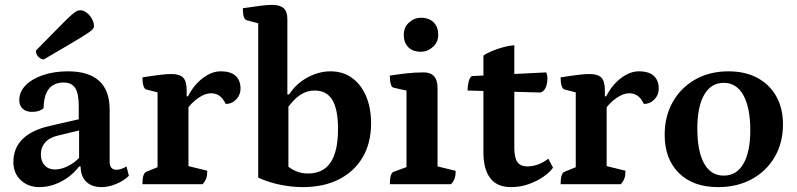

<svg xmlns="http://www.w3.org/2000/svg" viewBox="-20 -754 3261 786"><path d="M141.5 12Q95.4 12 65.1 -16.4Q34.8 -44.8 34.8 -90.8Q34.8 -147.4 72.2 -184.5Q109.6 -221.6 182.6 -238.2L314.9 -268.6L302.4 -253.5V-319.5Q302.4 -371.2 287.8 -393.7Q273.2 -416.1 240.1 -416.1Q200.9 -416.1 180.1 -390.2Q159.4 -364.3 158.5 -311.8Q152.2 -304.6 139.3 -300.2Q126.5 -295.9 112.1 -295.9Q87 -295.9 72.9 -308.8Q58.9 -321.7 58.9 -343.7Q58.9 -378 84.8 -404.6Q110.7 -431.2 156.2 -446.6Q201.7 -462 258 -462Q342.8 -462 385.8 -423Q428.9 -383.9 428.9 -305.2V-94.1Q428.9 -76.2 435.6 -67.6Q442.4 -59.1 457.7 -59.1Q467.8 -59.1 479.2 -63.5Q490.7 -67.9 497.9 -72.7L507.6 -34.4Q486.7 -13.6 455.4 -0.8Q424.1 12 396.1 12Q355.6 12 332.8 -10.3Q310.1 -32.6 310.1 -72.4H303.8Q273.6 -33.1 229.9 -10.5Q186.2 12 141.5 12ZM204.8 -60.2Q233.1 -60.2 263.6 -76.9Q294.2 -93.5 314.4 -120.1L303.8 -94.6V-226.1L319.5 -223.6L218.2 -199.3Q183.7 -191.6 165.5 -171.4Q147.3 -151.2 147.3 -121.8Q147.3 -94 162.9 -77.1Q178.5 -60.2 204.8 -60.2ZM159.6 -510.9Q148 -510.9 137.6 -520.8Q127.2 -530.7 127.2 -547.1Q185.8 -606.5 218.8 -640.2Q251.9 -673.9 268.4 -689Q285 -704.1 292.9 -708Q300.7 -712 308.1 -712Q321.7 -712 334.7 -702Q347.8 -692.1 356.2 -677.1Q364.7 -662.1 364.7 -647.1Q364.7 -641.2 360 -635Q355.4 -628.9 336.3 -616.2Q317.3 -603.5 275.5 -578.9Q233.8 -554.3 159.6 -510.9Z M563 0Q563 -44.4 579 -50.9L636 -73.9L625 -56.9V-388.3L636.5 -372.8L578.4 -387.9Q571.4 -389.9 567.2 -402.7Q563 -415.4 563 -437.3Q612.4 -445.1 638.1 -448Q663.9 -451 680.9 -451Q715.7 -451 730 -436.1Q744.2 -421.3 744.2 -383.5V-349.6L734.6 -359.7H749.6Q773.4 -406.3 810 -434.1Q846.6 -462 883 -462Q925.1 -462 944.9 -443.2Q964.7 -424.5 964.7 -391.4Q964.7 -365.6 947.1 -347.1Q929.6 -328.6 903.9 -328.6Q891.7 -353.3 877.2 -362.7Q862.6 -372.2 843.7 -372.2Q819.8 -372.2 791.9 -353Q764.1 -333.9 744 -304.7L751.5 -329.1V-55.7L736.6 -77.7L828.5 -55.1Q828.5 -37 824.6 -24.9Q820.6 -12.9 809.6 0Z M1218.8 12Q1174.1 12 1125.8 2Q1077.5 -7.9 1037.1 -26.9V-671.3L1048.1 -655.8L990.6 -670.9Q974.1 -674.8 974.1 -720.3Q1023.2 -727.6 1049.4 -730.8Q1075.6 -734 1093.1 -734Q1126.2 -734 1141.3 -720.3Q1156.4 -706.6 1156.4 -676.3V-358.8L1152.4 -367.5H1163.6Q1192 -411.4 1238.4 -436.7Q1284.8 -462 1333.3 -462Q1383.3 -462 1420.4 -435.5Q1457.6 -409.1 1478.3 -361.1Q1499.1 -313.2 1499.1 -248.2Q1499.1 -169.6 1465.2 -111.1Q1431.3 -52.5 1368.6 -20.3Q1305.9 12 1218.8 12ZM1240.3 -43.7Q1303.1 -43.7 1333.4 -89.1Q1363.8 -134.5 1363.8 -226Q1363.8 -305.9 1340.6 -344.6Q1317.5 -383.3 1268.9 -383.3Q1241.5 -383.3 1220.1 -371.8Q1198.6 -360.3 1181.3 -341.8Q1164.1 -323.2 1148.5 -301.3L1160.7 -329.7V-58.4L1148.5 -80.9Q1170.7 -61.9 1192.8 -52.8Q1215 -43.7 1240.3 -43.7Z M1576 0Q1576 -46 1592 -50.9L1655.1 -73.9L1644.1 -58.6V-395.4L1656.1 -380.4L1591.4 -395Q1576 -398.4 1576 -444.5Q1614.5 -450.4 1646.9 -454Q1679.3 -457.6 1714.8 -457.6Q1771.2 -457.6 1771.2 -393.8V-61.9L1759.2 -75.8L1845.5 -54.6Q1845.5 -36.4 1841.5 -24.6Q1837.6 -12.9 1826.6 0ZM1702.8 -542.2Q1668.9 -542.2 1650.9 -561.3Q1632.9 -580.4 1632.9 -611.5Q1632.9 -642.2 1654.3 -661.7Q1675.7 -681.3 1702.8 -681.3Q1737.1 -681.3 1755.6 -662.1Q1774 -643 1774 -611.5Q1774 -581.8 1752.3 -562Q1730.7 -542.2 1702.8 -542.2Z M2072.5 12Q2014.1 12 1986.5 -25.2Q1959 -62.4 1959 -129.7V-526.2Q1972.9 -536.4 1994.1 -545.2Q2015.3 -553.9 2039.3 -560.5Q2063.4 -567.1 2085.5 -569V-148.5Q2085.5 -109.9 2097.6 -91.3Q2109.8 -72.7 2139.7 -72.7Q2158.7 -72.7 2180.9 -80.2Q2203.1 -87.7 2224.5 -104.3L2243.9 -67.6Q2230.8 -48.6 2204.1 -30.2Q2177.5 -11.7 2143.3 0.1Q2109.2 12 2072.5 12ZM2193 -375.3 1894.1 -383.4Q1894.1 -402.4 1898.5 -419.5Q1902.9 -436.6 1911.3 -442.5L2216.1 -457.6Q2218.5 -451.7 2219.7 -445.9Q2221 -440 2221 -433.6Q2221 -411.3 2213.8 -395.4Q2206.7 -379.5 2193 -375.3Z M2275 0Q2275 -44.4 2291 -50.9L2348 -73.9L2337 -56.9V-388.3L2348.5 -372.8L2290.4 -387.9Q2283.4 -389.9 2279.2 -402.7Q2275 -415.4 2275 -437.3Q2324.4 -445.1 2350.1 -448Q2375.9 -451 2392.9 -451Q2427.7 -451 2442 -436.1Q2456.2 -421.3 2456.2 -383.5V-349.6L2446.6 -359.7H2461.6Q2485.4 -406.3 2522 -434.1Q2558.6 -462 2595 -462Q2637.1 -462 2656.9 -443.2Q2676.7 -424.5 2676.7 -391.4Q2676.7 -365.6 2659.1 -347.1Q2641.6 -328.6 2615.9 -328.6Q2603.7 -353.3 2589.2 -362.7Q2574.6 -372.2 2555.7 -372.2Q2531.8 -372.2 2503.9 -353Q2476.1 -333.9 2456 -304.7L2463.5 -329.1V-55.7L2448.6 -77.7L2540.5 -55.1Q2540.5 -37 2536.6 -24.9Q2532.6 -12.9 2521.6 0Z M2919.6 12Q2817.6 12 2759.3 -45.5Q2701 -103.1 2701 -202.4Q2701 -278.3 2734.3 -336.8Q2767.6 -395.4 2826.4 -428.7Q2885.3 -462 2962.1 -462Q3030.4 -462 3080.4 -435.3Q3130.3 -408.5 3157.8 -359.9Q3185.3 -311.2 3185.3 -244.8Q3185.3 -169.7 3151.6 -111.7Q3117.9 -53.6 3057.9 -20.8Q2997.9 12 2919.6 12ZM2942.6 -35.1Q2995.2 -35.1 3023.4 -83.7Q3051.5 -132.3 3051.5 -220.7Q3051.5 -312.7 3023.4 -363.8Q2995.3 -414.9 2942.9 -414.9Q2891.2 -414.9 2862.9 -366.4Q2834.7 -317.8 2834.7 -227.4Q2834.7 -134.5 2862.5 -84.8Q2890.2 -35.1 2942.6 -35.1Z"/></svg>

Font: Pitagon Serif
Style: Regular
Weight: 400
Designer: Travis Tran
Foundry: Pitagon
Version: Version 1.000;gftools[0.9.26]